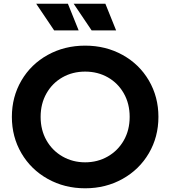

<svg xmlns="http://www.w3.org/2000/svg" viewBox="-20 -1003 918 1035"><path d="M44 -373Q44 -481 95.5 -569Q147 -657 237.5 -707Q328 -757 439 -757Q550 -757 640.5 -707Q731 -657 782.5 -569Q834 -481 834 -373Q834 -265 782.5 -177Q731 -89 640.5 -38.5Q550 12 439 12Q328 12 237.5 -38.5Q147 -89 95.5 -177Q44 -265 44 -373ZM439 -128Q506 -128 561 -159.5Q616 -191 647.5 -246.5Q679 -302 679 -373Q679 -444 647.5 -499.5Q616 -555 561.5 -586Q507 -617 439 -617Q371 -617 316.5 -586Q262 -555 230.5 -499.5Q199 -444 199 -373Q199 -302 230.5 -246.5Q262 -191 317 -159.5Q372 -128 439 -128ZM377 -983H548L606 -839H474ZM346 -983 404 -839H272L175 -983Z"/></svg>

Font: Evergrow Sans 
Style: ExtraBold
Weight: 800
Foundry: 10Web
Version: Version 1.000